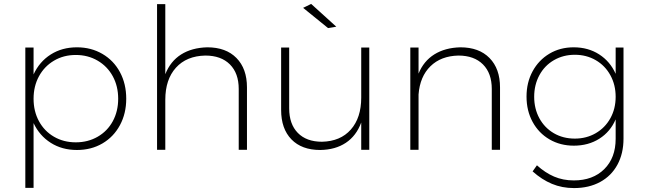

<svg xmlns="http://www.w3.org/2000/svg" viewBox="-20 -763 3286 978"><path d="M623 -260Q623 -185 591 -125.5Q559 -66 502 -32.5Q445 1 372 1Q296 1 238.5 -35.5Q181 -72 151 -136V194H109V-521H151V-384Q181 -449 238.5 -485.5Q296 -522 372 -522Q444 -522 501.5 -488.5Q559 -455 591 -395.5Q623 -336 623 -260ZM582 -260Q582 -324 554.5 -374.5Q527 -425 477.5 -454Q428 -483 366 -483Q304 -483 255 -454Q206 -425 178.5 -374.5Q151 -324 151 -260Q151 -196 178.5 -145.5Q206 -95 255 -66.5Q304 -38 366 -38Q428 -38 477.5 -66.5Q527 -95 554.5 -145.5Q582 -196 582 -260Z M1238 -318V0H1196V-310Q1196 -390 1151 -435Q1106 -480 1026 -480Q930 -478 876 -418Q822 -358 822 -255V0H780V-742H822V-385Q848 -451 902.5 -485.5Q957 -520 1036 -522Q1131 -522 1184.5 -467.5Q1238 -413 1238 -318Z M1861 -521V0H1820V-139Q1795 -71 1741.5 -35.5Q1688 0 1611 1Q1517 1 1464.5 -53Q1412 -107 1412 -203V-521H1453V-211Q1453 -131 1497 -86Q1541 -41 1620 -41Q1714 -43 1767 -103Q1820 -163 1820 -266V-521ZM1565 -743 1693 -627 1651 -620 1524 -723Z M2527 -318V0H2485V-310Q2485 -390 2440 -435Q2395 -480 2315 -480Q2226 -478 2172.5 -425.5Q2119 -373 2112 -282V0H2070V-521H2112V-388Q2138 -452 2192.5 -486Q2247 -520 2325 -522Q2420 -522 2473.5 -467.5Q2527 -413 2527 -318Z M3156 -521V-57Q3156 19 3125 76Q3094 133 3037 164Q2980 195 2904 195Q2843 195 2791.5 173.5Q2740 152 2693 110L2715 79Q2757 117 2802.5 136.5Q2848 156 2903 156Q3000 156 3058 98.5Q3116 41 3116 -56V-155Q3089 -92 3033 -56.5Q2977 -21 2903 -21Q2834 -21 2779 -53Q2724 -85 2693 -142Q2662 -199 2662 -271Q2662 -343 2693 -400Q2724 -457 2778.5 -489.5Q2833 -522 2902 -522Q2976 -522 3032 -486Q3088 -450 3116 -387V-521ZM3116 -270Q3116 -331 3089 -380Q3062 -429 3014.5 -456.5Q2967 -484 2908 -484Q2849 -484 2801.5 -456.5Q2754 -429 2727.5 -380Q2701 -331 2701 -270Q2701 -209 2727.5 -160.5Q2754 -112 2801 -84.5Q2848 -57 2908 -57Q2967 -57 3014.5 -84.5Q3062 -112 3089 -160.5Q3116 -209 3116 -270Z"/></svg>

Font: Gontserrat ExtraLight
Style: Regular
Weight: 275
Designer: Julieta Ulanovsky
Foundry: Julieta Ulanovsky
Version: Version 6.001